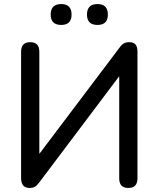

<svg xmlns="http://www.w3.org/2000/svg" viewBox="-20 -920 782 947"><path d="M461 -797Q409 -797 409 -848Q409 -900 461 -900Q512 -900 512 -848Q512 -797 461 -797ZM282 -797Q230 -797 230 -848Q230 -900 282 -900Q333 -900 333 -848Q333 -797 282 -797ZM126 7Q84 7 84 -42V-665Q84 -712 129 -712Q174 -712 174 -665V-161L568 -683Q579 -699 590 -705.5Q601 -712 619 -712Q658 -712 658 -666V-40Q658 7 613 7Q568 7 568 -40V-544L175 -22Q163 -6 153 0.5Q143 7 126 7Z"/></svg>

Font: Chiron GoRound TC
Style: Regular
Weight: 400
Designer: Ryoko NISHIZUKA 西塚涼子 (kana, bopomofo & ideographs); Paul D. Hunt (Latin, Greek & Cyrillic); Sandoll Communications 산돌커뮤니
Foundry: Adobe
Version: Version 1.000;hotconv 1.1.1;makeotfexe 2.6.0